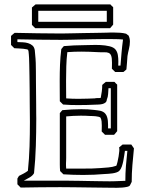

<svg xmlns="http://www.w3.org/2000/svg" viewBox="-20 -849 665 884"><path d="M143.6 -828.6H488.3Q494.1 -821.8 501 -815.9V-735.8Q497.1 -731.4 493.9 -727.3Q490.7 -723.1 486.8 -719.2H142.1L127 -734.4V-814.5ZM156.2 -815.9V-748.5H471.7V-799.3H142.1ZM60.1 -0.5V-26.9Q62 -29.8 63.7 -33Q65.4 -36.1 67.4 -39.1Q78.1 -44.4 88.4 -49.8Q98.6 -55.2 108.4 -62.5Q114.3 -118.7 116 -174.8Q117.7 -231 117.7 -287.1Q117.7 -296.4 117.4 -319.8Q117.2 -343.3 116.9 -373.5Q116.7 -403.8 116.5 -437.3Q116.2 -470.7 115.7 -500.5Q115.2 -530.3 114.7 -552.2Q114.3 -574.2 113.8 -582Q113.3 -589.8 112.8 -597.4Q112.3 -605 111.3 -612.8Q110.8 -615.2 109.6 -618.2Q108.4 -621.1 108.4 -623.5Q108.9 -623.5 109.9 -620.6Q110.8 -617.7 111.3 -616.7Q111.3 -620.1 104.2 -621.8Q97.2 -623.5 87.2 -624.5Q77.1 -625.5 65.9 -626Q54.7 -626.5 45.9 -627L30.8 -642.1V-683.6Q34.7 -687.5 38.8 -690.7Q43 -693.8 47.4 -697.8Q100.6 -696.8 153.3 -695.8Q206.1 -694.8 259.3 -694.8Q265.1 -694.8 281.5 -695.1Q297.9 -695.3 319.6 -695.8Q341.3 -696.3 366 -696.8Q390.6 -697.3 412.4 -697.5Q434.1 -697.8 450.7 -698.2Q467.3 -698.7 473.1 -698.7Q481 -699.2 488.5 -699.2Q496.1 -699.2 504.4 -699.2Q518.6 -699.2 532.7 -698.2Q546.9 -697.3 560.5 -693.8Q563 -691.4 565.9 -689.7Q568.8 -688 571.8 -685.5Q578.1 -673.3 578.1 -657.7Q578.1 -641.1 573.7 -623.8Q569.3 -606.4 566.9 -590.8Q565.9 -575.2 564.7 -560.1Q563.5 -544.9 562 -529.3Q558.6 -526.4 555.4 -523.4Q552.2 -520.5 548.3 -517.6H510.3L495.1 -532.7Q495.1 -537.6 495.4 -545.2Q495.6 -552.7 495.6 -561Q495.6 -582.5 491.9 -592.3Q488.3 -602.1 480.2 -605.5Q472.2 -608.9 460 -608.4Q447.8 -607.9 430.2 -608.9Q411.6 -609.9 392.6 -610.6Q373.5 -611.3 355 -611.3Q338.9 -611.3 322.5 -610.8Q306.2 -610.4 290 -608.9Q286.1 -576.2 285.2 -543.5Q284.2 -510.7 284.2 -478Q284.2 -457.5 284.4 -437Q284.7 -416.5 284.7 -396Q298.8 -395 312.7 -394.5Q326.7 -394 340.8 -394Q362.8 -394 384 -394.8Q405.3 -395.5 427.2 -396.5H421.9Q419.4 -396.5 417.7 -396.2Q416 -396 415.5 -396Q422.4 -397.9 429.7 -397.5Q437 -397 443.8 -398.4Q446.8 -413.6 448.7 -428Q450.7 -442.4 450.7 -458Q454.6 -461.9 458.7 -465.1Q462.9 -468.3 467.3 -472.2H506.8Q512.7 -465.3 519.5 -459.5V-245.1Q515.6 -240.7 512.5 -236.6Q509.3 -232.4 505.4 -228.5H463.4L448.2 -243.7Q448.2 -249.5 448.5 -256.3Q448.7 -263.2 448.7 -270Q448.7 -279.8 447.8 -289.6Q446.8 -299.3 442.9 -307.1Q439.9 -310.1 433.8 -311.5Q427.7 -313 420.9 -313.7Q414.1 -314.5 407.2 -314.7Q400.4 -314.9 396.5 -314.9Q374.5 -316.4 352.1 -316.4Q335.9 -316.4 316.9 -315.4Q297.9 -314.5 284.7 -313V-122.6Q284.7 -115.2 284.4 -109.1Q284.2 -103 283.9 -97.7Q283.7 -92.3 283.9 -86.2Q284.2 -80.1 284.7 -72.8Q289.6 -72.8 299.8 -72.8Q310.1 -72.8 322 -72.8Q334 -72.8 345.9 -72.8Q357.9 -72.8 366.2 -72.8Q385.3 -72.8 404.3 -73.2Q423.3 -73.7 442.4 -75.2Q460.4 -76.7 479.2 -78.1Q498 -79.6 515.6 -85.9Q518.1 -91.3 521 -103.5Q523.9 -115.7 526.1 -128.9Q528.3 -142.1 529.3 -153.8Q530.3 -165.5 527.8 -169.4Q531.7 -173.3 535.9 -176.5Q540 -179.7 544.4 -183.6H584.5Q587.4 -179.2 590.6 -174.8Q593.8 -170.4 596.7 -166Q592.8 -127.4 589.6 -89.1Q586.4 -50.8 586.4 -11.7Q581.5 -1 578.4 4.2Q575.2 9.3 565.9 11.2Q554.7 13.7 542.7 14.6Q530.8 15.6 518.1 15.6Q513.7 15.6 495.1 15.4Q476.6 15.1 450.2 14.9Q423.8 14.6 393.6 14.2Q363.3 13.7 335.7 13.4Q308.1 13.2 286.6 12.9Q265.1 12.7 256.8 12.7Q210.9 12.7 166 13.2Q121.1 13.7 75.2 14.6ZM292 -17.1Q297.9 -17.1 312.7 -16.8Q327.6 -16.6 346.9 -16.4Q366.2 -16.1 387.9 -15.6Q409.7 -15.1 429.4 -14.9Q449.2 -14.6 464.4 -14.4Q479.5 -14.2 486.3 -14.2Q494.1 -14.2 508.1 -14.6Q522 -15.1 534.4 -15.6Q546.9 -16.1 554.4 -16.4Q562 -16.6 557.1 -15.6Q557.1 -50.8 559.8 -85.2Q562.5 -119.6 566.4 -154.3H555.2Q553.7 -145.5 552 -133.1Q550.3 -120.6 547.6 -107.4Q544.9 -94.2 540.8 -82.3Q536.6 -70.3 529.8 -63Q525.4 -58.1 516.6 -55.2Q507.8 -52.2 498 -50.8Q488.3 -49.3 479 -48.8Q469.7 -48.3 463.4 -47.9Q413.6 -43.5 363.3 -43.5Q317.4 -43.5 272 -46.4L256.8 -61.5Q255.4 -76.7 255.4 -91.6Q255.4 -106.4 255.4 -121.1V-328.1Q258.3 -332 261.2 -335.2Q264.2 -338.4 267.1 -341.8Q289.1 -343.8 310.8 -345Q332.5 -346.2 354.5 -346.2Q369.6 -346.2 384.5 -345.5Q399.4 -344.7 414.6 -342.8Q421.4 -341.8 428.2 -341.1Q435.1 -340.3 441.7 -338.9Q448.2 -337.4 454.3 -334.2Q460.4 -331.1 464.8 -325.7Q470.2 -319.3 472.9 -310.8Q475.6 -302.2 476.6 -293Q477.5 -283.7 477.5 -274.4Q477.5 -265.1 477.5 -257.8H490.2V-442.9H479.5Q478.5 -429.7 477.8 -416.3Q477.1 -402.8 471.7 -390.1Q471.2 -381.3 465.3 -376.7Q459.5 -372.1 451.7 -370.1Q443.8 -368.2 435.3 -367.7Q426.8 -367.2 420.9 -367.2Q400.4 -366.2 380.4 -365.7Q360.4 -365.2 339.8 -365.2Q322.8 -365.2 305.2 -365.7Q287.6 -366.2 270.5 -367.7L255.4 -382.8Q255.4 -406.7 255.1 -430.7Q254.9 -454.6 254.9 -479Q254.9 -515.6 256.3 -551.5Q257.8 -587.4 262.2 -623Q265.1 -627 268.1 -630.1Q271 -633.3 273.9 -636.7Q297.4 -638.7 320.6 -639.9Q343.8 -641.1 367.2 -641.1Q378.4 -641.1 399.4 -641.8Q420.4 -642.6 442.6 -641.6Q464.8 -640.6 484.1 -636Q503.4 -631.3 511.7 -621.1Q520 -610.8 522.5 -596.2Q524.9 -581.5 524.9 -566.9Q524.9 -561.5 524.7 -556.6Q524.4 -551.8 524.4 -546.9H534.7Q537.1 -578.6 539.6 -606.4Q542 -634.3 546.4 -667Q533.7 -668.5 512 -668.9Q490.2 -669.4 463.9 -669.2Q437.5 -668.9 408.4 -668.5Q379.4 -668 352.1 -667.2Q324.7 -666.5 301 -666Q277.3 -665.5 261.2 -665.5Q210.9 -665.5 160.6 -666.3Q110.4 -667 60.1 -668V-655.3Q71.8 -654.8 84.7 -654.3Q97.7 -653.8 109.1 -650.4Q120.6 -647 129.2 -639.6Q137.7 -632.3 140.1 -618.2Q142.1 -597.7 143.6 -578.9Q145 -560.1 145 -538.6Q145 -536.6 145.3 -519.3Q145.5 -502 145.5 -476.8Q145.5 -451.7 146 -422.4Q146.5 -393.1 146.5 -367.7Q146.5 -342.3 146.7 -324.2Q147 -306.2 147 -303.2Q147 -239.7 145 -177.2Q143.1 -114.7 136.7 -51.8Q131.3 -41 116.7 -32.2Q102.1 -23.4 89.4 -17.1Z"/></svg>

Font: XB Kayhan Pook
Style: Regular
Weight: 700
Designer: Behnam
Foundry: Irmug
Version: Version 7.300 2009